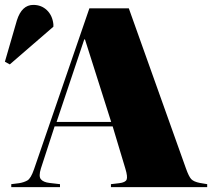

<svg xmlns="http://www.w3.org/2000/svg" viewBox="-56 -764 866 784"><path d="M-10 0V-12L22 -16Q41 -19 55.5 -27Q70 -35 83 -73L309 -730H470L703 -77Q715 -43 725 -32.5Q735 -22 760 -17L790 -12V0H397V-12L431 -16Q456 -19 461 -30.5Q466 -42 456 -75L404 -248H167L111 -76Q101 -44 111 -32Q121 -20 146 -17L189 -12V0ZM175 -266H398L291 -603H288ZM-16 -501 -36 -512 13 -681Q33 -744 80 -744Q113 -744 135.5 -722.5Q158 -701 162 -665V-655Z"/></svg>

Font: Display Black
Style: Regular
Weight: 900
Designer: Latin by Veronika Burian and Jose Scaglione. Greek by Irene Vlachou. Cyrillic by Vera Evstafieva.
Foundry: TypeTogether
Version: Version 3.002